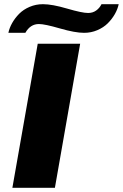

<svg xmlns="http://www.w3.org/2000/svg" viewBox="-20 -897 587 917"><path d="M20 -740.2Q24.9 -763.7 38.1 -787.1Q51.3 -810.5 71.5 -831.1Q91.8 -851.6 121.6 -864.3Q151.4 -877 185.1 -877Q229 -877 300.5 -856Q372.1 -835 400.9 -835Q422.9 -835 439.2 -846.7Q455.6 -858.4 464.8 -877H546.9Q542 -853.5 528.6 -829.8Q515.1 -806.2 494.9 -785.9Q474.6 -765.6 444.8 -752.9Q415 -740.2 381.8 -740.2Q338.4 -740.2 266.1 -761.2Q193.8 -782.2 166 -782.2Q124.5 -782.2 101.1 -740.2ZM39.1 0 160.2 -688H362.8L242.2 0Z"/></svg>

Font: Archivo Expanded ExtraBold
Style: Italic
Weight: 800
Width: 7
Italic angle: -10°
Designer: Hector Gatti
Foundry: Omnibus-Type
Version: Version 2.001